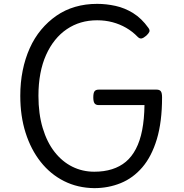

<svg xmlns="http://www.w3.org/2000/svg" viewBox="-20 -955 950 994"><path d="M468 19Q382 18 311.5 -17.5Q241 -53 190.5 -117Q140 -181 112.5 -267.5Q85 -354 85 -459Q85 -528 97.5 -590Q110 -652 134 -705.5Q158 -759 193 -801Q228 -843 272 -873.5Q316 -904 369 -919.5Q422 -935 483 -935Q530 -935 578 -924.5Q626 -914 669.5 -887Q713 -860 748 -811Q757 -799 753 -790Q749 -781 737 -770Q723 -758 713 -756Q703 -754 693 -764Q666 -792 633 -811Q600 -830 562.5 -840Q525 -850 483 -850Q438 -850 399 -838.5Q360 -827 326 -804Q292 -781 265 -747.5Q238 -714 218.5 -670.5Q199 -627 189 -574Q179 -521 179 -459Q179 -366 201 -292.5Q223 -219 262.5 -168.5Q302 -118 354.5 -92Q407 -66 468 -66Q519 -66 560 -79Q601 -92 631.5 -117.5Q662 -143 683.5 -184Q705 -225 716 -281.5Q727 -338 728 -411H491Q476 -411 469.5 -420Q463 -429 463 -451Q463 -474 469.5 -482.5Q476 -491 491 -491H791Q806 -491 812.5 -482.5Q819 -474 819 -451Q819 -324 792 -234.5Q765 -145 717 -89Q669 -33 605 -7Q541 19 468 19Z"/></svg>

Font: Playwrite DE Grund
Style: Regular
Weight: 400
Designer: Veronika Burian, José Scaglione
Foundry: TypeTogether
Version: Version 1.002